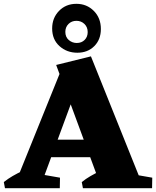

<svg xmlns="http://www.w3.org/2000/svg" viewBox="-40 -985 817 1005"><path d="M30 0 291 -646 400 -628 168 0ZM492 0 254 -645 436 -690 713 0ZM184 -162V-254H517V-162ZM-14 0 -20 -32Q1 -49 26 -63.5Q51 -78 79 -91L80 0ZM133 0 136 -79 274 -55 273 0ZM394 0 388 -32Q409 -49 434 -63.5Q459 -78 487 -91L498 0ZM616 0 619 -79 757 -55 756 0ZM365 -709Q310 -709 271.5 -743.5Q233 -778 233 -836Q233 -891 269 -928Q305 -965 360 -965Q414 -965 451 -928Q488 -891 488 -833Q488 -778 453.5 -743.5Q419 -709 365 -709ZM362 -760Q387 -760 403 -776Q419 -792 419 -817Q419 -843 402 -859.5Q385 -876 360 -876Q335 -876 318.5 -859.5Q302 -843 302 -818Q302 -791 320 -775.5Q338 -760 362 -760Z"/></svg>

Font: Eczar ExtraBold
Style: Regular
Weight: 800
Designer: Vaibhav Singh
Foundry: Rosetta Type Foundry
Version: Version 2.000